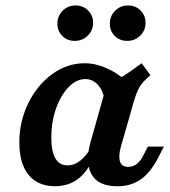

<svg xmlns="http://www.w3.org/2000/svg" viewBox="-20 -654 608 686"><path d="M49 -145.3Q49 -219.7 80.9 -284.9Q112.8 -350.2 166.4 -389.1Q220.1 -428 282 -428Q321.1 -428 360.1 -410.8Q399.2 -393.7 436.6 -360.2L353.9 -297.4Q348 -331.1 329.4 -351.3Q310.8 -371.5 284.9 -371.5Q252.9 -371.5 224.9 -342.5Q196.9 -313.6 180.1 -265.7Q163.3 -217.8 163.3 -162.6Q163.3 -112.9 177.8 -88.1Q192.2 -63.2 221.1 -63.2Q246.1 -63.2 268.2 -81.1Q290.4 -99.1 310.3 -134.8L322.6 -113.1Q300.9 -50.1 264.7 -19.4Q228.6 11.3 176.6 11.3Q135.8 11.3 107.3 -6.9Q78.7 -25 63.9 -60.1Q49 -95.2 49 -145.3ZM486.1 -428 517.5 -385.2Q490.9 -363.4 479.2 -344.1Q467.5 -324.7 455.8 -283.6L434.5 -208.2H321L360.8 -349.5Q393.9 -365.4 421.8 -383.1Q449.8 -400.8 486.1 -428ZM438.1 -57.8Q455.1 -57.8 468.3 -67.8Q481.6 -77.8 492 -98.3L508.3 -130.3H565.5L544.8 -90Q517.5 -37 482.3 -12.7Q447.2 11.6 399.8 11.6Q331.4 11.6 307.5 -30.6Q283.6 -72.8 303.4 -146.7L321 -208.2H434.5L411.8 -129.7Q402.5 -95.5 408.8 -76.6Q415.1 -57.8 438.1 -57.8ZM372.4 -569.2Q372.4 -596.5 391.2 -615.5Q409.9 -634.5 437.5 -634.5Q464.2 -634.5 482.1 -616.6Q500 -598.7 500 -572.7Q500 -545.5 481.1 -526.7Q462.1 -507.9 434.1 -507.9Q407.8 -507.9 390.1 -525.6Q372.4 -543.3 372.4 -569.2ZM185 -569.2Q185 -596.5 203.7 -615.5Q222.5 -634.5 250.1 -634.5Q276.8 -634.5 294.7 -616.6Q312.6 -598.7 312.6 -572.7Q312.6 -545.5 293.6 -526.7Q274.7 -507.9 246.6 -507.9Q220.3 -507.9 202.7 -525.6Q185 -543.3 185 -569.2Z"/></svg>

Font: Playfair Micro SmCond SmLight
Style: Italic
Weight: 360
Width: 4
Italic angle: -15.6°
Designer: Claus Eggers Sørensen
Foundry: Claus Eggers Sørensen
Version: Version 2.203;Glyphs 3.3 (3326)